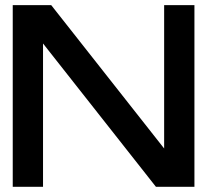

<svg xmlns="http://www.w3.org/2000/svg" viewBox="-20 -723 802 743"><path d="M146.5 -554.7V0H29.3V-703.1H178.2L615.2 -148.4V-703.1H732.4V0H583.5Z"/></svg>

Font: Gerhaus
Style: Regular
Weight: 400
Designer: GGBotNet
Foundry: GGBotNet
Version: 1.01